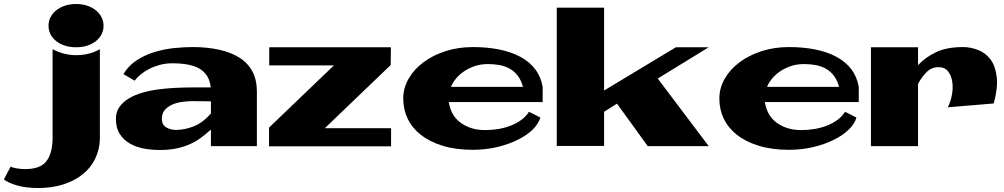

<svg xmlns="http://www.w3.org/2000/svg" viewBox="-178 -739 5080 971"><path d="M-124 103.5Q-114.3 109.4 -91.8 112.8Q-69.3 116.2 -50.8 116.2Q24.4 116.2 55.2 78.1Q85.9 40 87.9 -34.2V-490.2Q115.2 -475.6 145.5 -467.8Q175.8 -460 207.5 -460Q239.3 -460 269.5 -467.3Q299.8 -474.6 327.1 -490.2V-33.2Q325.2 18.6 303.2 64Q281.2 109.4 240.7 142.1Q200.2 174.8 143.1 193.4Q85.9 211.9 14.6 211.9Q-48.8 211.9 -95.2 197.8Q-141.6 183.6 -158.2 168ZM67.4 -609.4Q67.4 -631.8 77.1 -651.4Q86.9 -670.9 105.5 -686Q124 -701.2 149.9 -710Q175.8 -718.8 207 -718.8Q238.3 -718.8 263.7 -710Q289.1 -701.2 307.6 -686Q326.2 -670.9 335.9 -650.9Q345.7 -630.9 345.7 -609.4Q345.7 -585.9 335.9 -566.4Q326.2 -546.9 307.6 -531.7Q289.1 -516.6 263.7 -508.3Q238.3 -500 207 -500Q175.8 -500 149.9 -508.3Q124 -516.6 105.5 -531.7Q86.9 -546.9 77.1 -566.4Q67.4 -585.9 67.4 -609.4Z M888.7 0V-84Q863.3 -60.5 837.9 -42Q812.5 -23.4 782.2 -9.8Q752 3.9 714.8 11.7Q677.7 19.5 629.9 19.5Q588.9 19.5 549.3 12.2Q509.8 4.9 478.5 -13.2Q447.3 -31.2 427.7 -61.5Q408.2 -91.8 408.2 -137.7Q408.2 -173.8 426.8 -199.2Q445.3 -224.6 475.1 -242.2Q504.9 -259.8 544.9 -271Q585 -282.2 627.9 -287.6Q670.9 -293 714.4 -294.9Q757.8 -296.9 794.9 -296.9H887.7Q881.8 -358.4 835.9 -388.7Q790 -418.9 692.4 -418.9Q659.2 -418.9 629.4 -410.6Q599.6 -402.3 575.2 -389.6Q550.8 -377 532.2 -361.3Q513.7 -345.7 502.9 -331.1L446.3 -364.3Q472.7 -408.2 514.6 -435.1Q556.6 -461.9 606 -476.6Q655.3 -491.2 705.1 -496.1Q754.9 -501 795.9 -501Q869.1 -501 929.2 -487.8Q989.3 -474.6 1032.2 -447.8Q1075.2 -420.9 1098.1 -378.4Q1121.1 -335.9 1121.1 -276.4V0ZM794.9 -227.5Q776.4 -227.5 749.5 -224.6Q722.7 -221.7 698.7 -212.4Q674.8 -203.1 657.7 -185.5Q640.6 -168 640.6 -137.7Q640.6 -108.4 662.1 -95.2Q683.6 -82 712.9 -82Q754.9 -82 800.8 -99.6Q846.7 -117.2 888.7 -165V-226.6Q864.3 -226.6 841.3 -227.1Q818.4 -227.5 794.9 -227.5Z M1797.9 -408.2H1795.9L1464.8 -90.8H1799.8V1H1182.6V-93.8L1510.7 -408.2H1183.6V-500H1798.8L1797.9 -409.2Z M2276.4 -81.1Q2310.5 -81.1 2344.2 -86.9Q2377.9 -92.8 2407.2 -104.5Q2436.5 -116.2 2460 -133.8Q2483.4 -151.4 2497.1 -173.8L2554.7 -144.5Q2544.9 -111.3 2514.2 -82Q2483.4 -52.7 2437 -30.3Q2390.6 -7.8 2333.5 5.4Q2276.4 18.6 2212.9 18.6Q2126 18.6 2060.1 -2Q1994.1 -22.5 1950.2 -57.1Q1906.2 -91.8 1883.8 -138.7Q1861.3 -185.5 1861.3 -240.2Q1861.3 -293.9 1888.7 -341.3Q1916 -388.7 1963.9 -424.3Q2011.7 -460 2075.7 -480.5Q2139.6 -501 2212.9 -501Q2285.2 -501 2346.2 -488.8Q2407.2 -476.6 2453.6 -451.7Q2500 -426.8 2528.8 -388.7Q2557.6 -350.6 2566.4 -299.8V-222.7H2091.8Q2095.7 -194.3 2108.4 -168.9Q2121.1 -143.6 2143.6 -124.5Q2166 -105.5 2199.2 -93.3Q2232.4 -81.1 2276.4 -81.1ZM2289.1 -415Q2255.9 -415 2226.6 -405.8Q2197.3 -396.5 2172.9 -380.9Q2148.4 -365.2 2130.4 -344.2Q2112.3 -323.2 2102.5 -299.8H2466.8Q2458 -333 2440.9 -355.5Q2423.8 -377.9 2400.9 -391.1Q2377.9 -404.3 2349.6 -409.7Q2321.3 -415 2289.1 -415Z M2637.7 -1V-700.2H2877V-281.2L3240.2 -500H3406.2L3148.4 -341.8L3406.2 0H3097.7L2942.4 -214.8L2877 -173.8V-1Z M3875 -81.1Q3909.2 -81.1 3942.9 -86.9Q3976.6 -92.8 4005.9 -104.5Q4035.2 -116.2 4058.6 -133.8Q4082 -151.4 4095.7 -173.8L4153.3 -144.5Q4143.6 -111.3 4112.8 -82Q4082 -52.7 4035.6 -30.3Q3989.3 -7.8 3932.1 5.4Q3875 18.6 3811.5 18.6Q3724.6 18.6 3658.7 -2Q3592.8 -22.5 3548.8 -57.1Q3504.9 -91.8 3482.4 -138.7Q3460 -185.5 3460 -240.2Q3460 -293.9 3487.3 -341.3Q3514.6 -388.7 3562.5 -424.3Q3610.4 -460 3674.3 -480.5Q3738.3 -501 3811.5 -501Q3883.8 -501 3944.8 -488.8Q4005.9 -476.6 4052.2 -451.7Q4098.6 -426.8 4127.4 -388.7Q4156.2 -350.6 4165 -299.8V-222.7H3690.4Q3694.3 -194.3 3707 -168.9Q3719.7 -143.6 3742.2 -124.5Q3764.6 -105.5 3797.9 -93.3Q3831.1 -81.1 3875 -81.1ZM3887.7 -415Q3854.5 -415 3825.2 -405.8Q3795.9 -396.5 3771.5 -380.9Q3747.1 -365.2 3729 -344.2Q3710.9 -323.2 3701.2 -299.8H4065.4Q4056.6 -333 4039.6 -355.5Q4022.5 -377.9 3999.5 -391.1Q3976.6 -404.3 3948.2 -409.7Q3919.9 -415 3887.7 -415Z M4226.6 -500H4464.8V-409.2Q4500 -448.2 4554.7 -474.6Q4609.4 -501 4692.4 -501Q4731.4 -501 4769.5 -485.8Q4807.6 -470.7 4832 -437.5Q4856.4 -404.3 4862.8 -349.6Q4869.1 -294.9 4847.7 -215.8L4615.2 -196.3Q4628.9 -222.7 4635.7 -257.3Q4642.6 -292 4638.2 -323.7Q4633.8 -355.5 4617.2 -377.4Q4600.6 -399.4 4568.4 -399.4Q4532.2 -399.4 4506.8 -373Q4481.4 -346.7 4464.8 -314.5V0H4226.6Z"/></svg>

Font: Polsku
Style: Regular
Weight: 400
Designer: Sebastien Sanfilippo
Version: Version 1.1